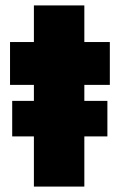

<svg xmlns="http://www.w3.org/2000/svg" viewBox="-20 -688 445 708"><path d="M105 0V-185H25V-316H105V-375H17V-533H105V-668H291V-533H385V-375H291V-316H376V-185H291V0Z"/></svg>

Font: Lexend Deca ExtraBold
Style: Regular
Weight: 800
Designer: Bonnie Shaver-Troup, Thomas Jockin
Foundry: Lexend
Version: Version 1.008; ttfautohint (v1.8.4.7-5d5b)